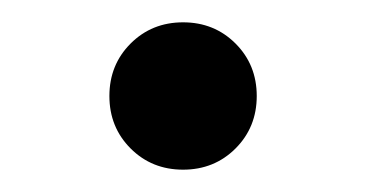

<svg xmlns="http://www.w3.org/2000/svg" viewBox="-20 -415 327 172"><path d="M144 -263Q116 -263 97 -282Q78 -301 78 -329Q78 -357 97 -376Q116 -395 144 -395Q172 -395 191 -376Q210 -357 210 -329Q210 -301 191 -282Q172 -263 144 -263Z"/></svg>

Font: Source Serif 4 Subhead
Style: Regular
Weight: 400
Designer: Frank Grießhammer
Foundry: Adobe Systems Incorporated
Version: Version 4.004;hotconv 1.0.117;makeotfexe 2.5.65602